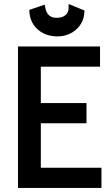

<svg xmlns="http://www.w3.org/2000/svg" viewBox="-20 -930 550 950"><path d="M125 -881 126 -866C132 -796 191 -750 262 -750H265C340 -750 393 -804 397 -864L398 -878L320 -910L319 -885C318 -863 299 -842 262 -842H257C247 -842 214 -844 205 -888L201 -907ZM69 -700V0H482V-100H182V-320H408V-420H182V-600H475V-700Z"/></svg>

Font: Mint Spirit No2
Style: Bold
Weight: 700
Designer: HARENDAL Hirwen
Foundry: Arkandis Digital Foundry.
Version: Version 1.004;FFEdit